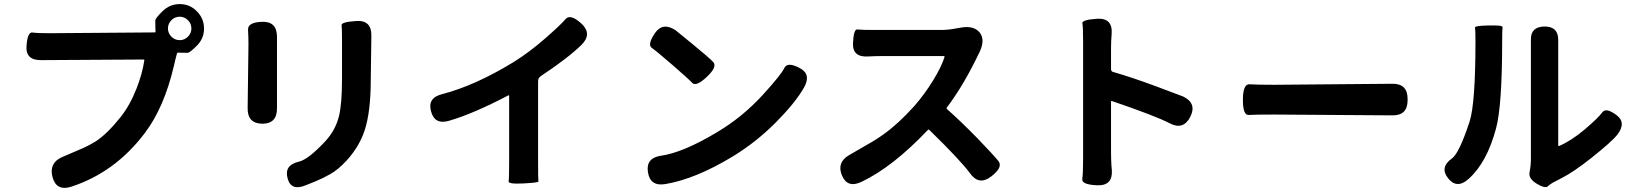

<svg xmlns="http://www.w3.org/2000/svg" viewBox="-20 -873 8020 942"><path d="M330 43Q257 66 238 -3Q219 -73 284 -102L389 -147Q420 -161 449 -179Q505 -215 572 -299Q618 -357 650 -439Q678 -510 688 -576Q689 -581 684 -581L182 -578Q105 -577 110 -647Q115 -717 139 -713.5Q163 -710 224 -710L739 -714Q744 -714 743 -719Q742 -733 742 -773Q742 -783 777.5 -818Q813 -853 862 -853Q911 -853 946 -817.5Q981 -782 981 -733Q981 -684 946 -649Q911 -614 901 -614Q862 -614 854 -615Q849 -615 847 -606Q841 -585 833 -549Q785 -345 691 -221Q546 -28 330 43ZM861.5 -676Q885 -676 902 -693Q919 -710 919 -733.5Q919 -757 902 -774Q885 -791 861.5 -791Q838 -791 821 -774Q804 -757 804 -733.5Q804 -710 821 -693Q838 -676 861.5 -676Z M1480 36Q1408 66 1391 2Q1373 -63 1447 -80Q1493 -91 1576 -180Q1626 -234 1643 -303Q1658 -363 1658 -486V-676Q1658 -734 1656 -749.5Q1654 -765 1728 -770Q1803 -775 1802 -698L1799 -478Q1799 -326 1769 -233Q1743 -155 1683 -88Q1638 -39 1599 -18Q1564 2 1527 17ZM1267 -266Q1194 -267 1195 -342L1199 -655Q1199 -691 1197 -727Q1195 -764 1267 -766Q1339 -768 1339 -692V-341Q1339 -266 1267 -266Z M2548 27Q2473 31 2475.5 16.5Q2478 2 2478 -87V-402Q2478 -407 2474 -405Q2302 -315 2185 -281Q2113 -259 2095 -326Q2076 -393 2149 -411Q2311 -453 2499 -568Q2575 -615 2653 -683Q2731 -751 2754.5 -779Q2778 -807 2833 -757Q2887 -706 2833 -653Q2768 -589 2634 -500Q2620 -491 2620 -474V-87Q2620 12 2621.5 17.5Q2623 23 2548 27Z M3245 30Q3170 43 3159 -28Q3148 -98 3223 -109Q3331 -124 3499 -225Q3622 -298 3722 -407Q3813 -507 3828 -539Q3843 -571 3902 -540Q3962 -510 3925 -444Q3883 -370 3788 -274Q3689 -174 3571 -103Q3392 5 3245 30ZM3448 -496Q3395 -446 3376 -466.5Q3357 -487 3279 -554.5Q3201 -622 3178 -638Q3155 -654 3193 -710Q3231 -766 3294 -725Q3297 -723 3375 -659Q3457 -592 3479 -569Q3501 -546 3448 -496Z M4843 -7Q4783 39 4739 -23Q4693 -86 4539 -236Q4535 -239 4532 -235Q4359 -53 4207 19Q4138 52 4111 -12Q4084 -76 4146 -112L4255 -175Q4286 -193 4315 -214Q4389 -267 4466 -353Q4516 -410 4557.5 -477.5Q4599 -545 4614 -593Q4615 -598 4610 -598H4312Q4276 -598 4240 -596Q4162 -591 4165 -661Q4168 -731 4186.5 -728.5Q4205 -726 4276 -726H4595Q4629 -726 4662 -732L4697 -738Q4759 -748 4787 -713Q4814 -678 4787 -620Q4712 -461 4626 -346Q4622 -341 4627 -337Q4692 -280 4777 -193Q4853 -114 4878 -83.5Q4903 -53 4843 -7Z M5363 36Q5286 33 5290 5Q5294 -23 5294 -96V-671Q5294 -741 5290.5 -758.5Q5287 -776 5363 -781Q5440 -785 5434 -707Q5431 -671 5431 -635V-534Q5431 -523 5441 -520Q5532 -494 5656 -448Q5780 -402 5786 -399Q5853 -366 5820 -300Q5786 -233 5719 -268Q5653 -303 5436 -377Q5431 -379 5431 -374V-132Q5431 -96 5433 -60L5435 -38Q5440 39 5363 36Z M6078 -383Q6078 -462 6111 -459.5Q6144 -457 6233 -457L6811 -462Q6886 -463 6886 -388V-381Q6886 -306 6811 -307L6233 -311Q6134 -311 6106 -309Q6078 -307 6078 -383Z M7519 28Q7478 3 7484.5 -28.5Q7491 -60 7491 -96V-679Q7490 -742 7558 -743Q7625 -743 7625 -678V-160Q7625 -155 7630 -157Q7688 -182 7754 -237Q7823 -296 7841 -321.5Q7859 -347 7910 -309Q7961 -272 7915 -212Q7889 -179 7790 -100Q7699 -28 7643 0Q7610 17 7598 23.5Q7586 30 7573.5 41.5Q7561 53 7519 28ZM7185 5Q7128 56 7085 2Q7042 -52 7104 -96Q7139 -121 7190 -276Q7219 -365 7219 -672Q7219 -727 7216.5 -737Q7214 -747 7284 -748Q7354 -750 7352 -739.5Q7350 -729 7350 -673Q7350 -355 7320 -243Q7275 -75 7185 5Z"/></svg>

Font: Resource Han Rounded KR
Style: Bold
Weight: 700
Designer: Cyano Hao (round all glyphs); Ryoko NISHIZUKA 西塚涼子 (kana, bopomofo & ideographs); Paul D. Hunt (Latin, Greek & Cyrillic)
Foundry: Cyano Hao
Version: 0.990